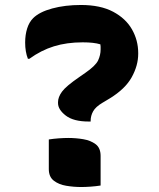

<svg xmlns="http://www.w3.org/2000/svg" viewBox="-20 -740 640 771"><path d="M305 -720Q383 -720 434 -693Q485 -666 510 -622Q535 -578 535 -527V-524Q535 -477 509 -430Q483 -383 421 -345L391 -327Q364 -311 354 -293Q344 -275 344 -255V-252H336Q275 -252 244 -276Q213 -300 213 -326V-330Q213 -350 229 -372Q245 -394 299 -431L322 -447Q364 -476 374 -497.5Q384 -519 384 -541Q384 -547 384 -552.5Q384 -558 383 -562Q370 -566 352.5 -568Q335 -570 312 -570Q248 -570 196.5 -554Q145 -538 98 -504H92Q81 -532 81 -569Q81 -600 89 -625.5Q97 -651 113 -667Q138 -692 189.5 -706Q241 -720 305 -720ZM384 5Q365 8 344 9.5Q323 11 306 11Q276 11 246 6Q216 1 196 -14.5Q176 -30 176 -61V-180Q195 -183 216 -184.5Q237 -186 254 -186Q285 -186 314.5 -181Q344 -176 364 -161Q384 -146 384 -114Z"/></svg>

Font: Recursive Sn Csl St XBd
Style: Regular
Weight: 800
Version: Version 1.085;hotconv 1.1.0;makeotfexe 2.6.0; ttfautohint (v